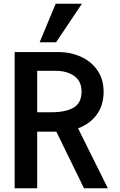

<svg xmlns="http://www.w3.org/2000/svg" viewBox="-20 -1002 640 1022"><path d="M58 -725H290Q355 -725 410.2 -700.2Q465.5 -675.5 498.5 -627.8Q531.5 -580 531.5 -513.5Q531.5 -441.5 495 -391.8Q458.5 -342 395.5 -319L554 0H427L280 -301H178V0H58ZM414 -514.5Q414 -570 375.2 -597.5Q336.5 -625 276 -625H178V-404.5H255Q330.5 -404.5 372.2 -429.5Q414 -454.5 414 -514.5ZM191 -777 276.5 -982H416L278.5 -777Z"/></svg>

Font: JuliaMono SemiBold
Style: Regular
Weight: 600
Monospace: yes
Designer: cormullion
Foundry: corm
Version: Version 0.055; ttfautohint (v1.8.4)